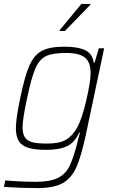

<svg xmlns="http://www.w3.org/2000/svg" viewBox="-39 -756 586 979"><path d="M-19 197 -12 164Q70 171 144 171Q216 171 254.5 152Q293 133 312 97.5Q331 62 350 -8Q353 -20 356.5 -33.5Q360 -47 363 -59L369 -80H365Q342 -30 303.5 -11Q265 8 197 8Q139 8 106 -2Q73 -12 57.5 -35.5Q42 -59 42 -103Q42 -151 64 -255Q87 -367 110.5 -421Q134 -475 174 -496.5Q214 -518 288 -518Q358 -518 395.5 -500Q433 -482 439 -436H443L465 -510H492L400 -75Q376 39 351 95.5Q326 152 281 177.5Q236 203 153 203Q69 203 -19 197ZM353 -103Q379 -149 401 -244.5Q423 -340 423 -384Q423 -439 394 -462.5Q365 -486 298 -486Q230 -486 196 -470Q162 -454 141.5 -407Q121 -360 99 -255Q76 -147 76 -108Q76 -73 88.5 -55Q101 -37 127 -30.5Q153 -24 202 -24Q262 -24 295 -42Q328 -60 353 -103ZM265 -598 266 -603 376 -736H422L421 -731L292 -598Z"/></svg>

Font: Saira Semi Condensed Thin
Style: Italic
Weight: 100
Width: 4
Italic angle: -12°
Designer: Hector Gatti with collaboration of the Omnibus-Type team
Foundry: Omnibus-Type
Version: Version 1.001; ttfautohint (v1.8)